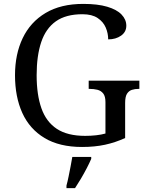

<svg xmlns="http://www.w3.org/2000/svg" viewBox="-20 -744 754 985"><path d="M401 10Q285 10 208.5 -36Q132 -82 94.5 -164.5Q57 -247 57 -358Q57 -466 96.5 -548.5Q136 -631 214 -677.5Q292 -724 407 -724Q481 -724 530 -709.5Q579 -695 603.5 -669.5Q628 -644 628 -612Q628 -580 601 -561Q574 -542 535 -542Q535 -573 522.5 -602.5Q510 -632 481 -651.5Q452 -671 403 -671Q318 -671 266.5 -634.5Q215 -598 191.5 -528Q168 -458 168 -358Q168 -258 192.5 -188.5Q217 -119 271.5 -83Q326 -47 417 -47Q446 -47 473 -50Q500 -53 521 -59V-220Q521 -250 509.5 -264.5Q498 -279 479.5 -283.5Q461 -288 439 -288H435V-330H695V-288H691Q672 -288 656.5 -283Q641 -278 631.5 -263Q622 -248 622 -216V-36Q572 -13 519 -1.5Q466 10 401 10ZM321 208Q327 186 332 161Q337 136 342 110.5Q347 85 351 61H448V71Q439 92 425 119Q411 146 395 173Q379 200 365 221H321Z"/></svg>

Font: Noto Serif Ethiopic
Style: Regular
Weight: 400
Designer: Monotype Design Team
Foundry: Monotype Imaging Inc.
Version: Version 2.102